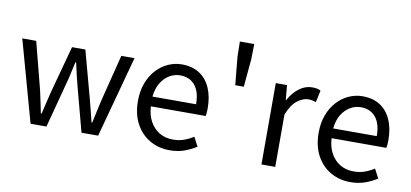

<svg xmlns="http://www.w3.org/2000/svg" viewBox="-72 -1010 2699 1262"><g transform="rotate(10 1277.5 -379.0)"><path d="M178 0 27 -543H120L201 -229Q210 -190 217.5 -153Q225 -116 233 -78H238Q247 -116 255.5 -153Q264 -190 274 -229L359 -543H448L533 -229Q543 -190 552.5 -153Q562 -116 571 -78H576Q584 -116 592 -153Q600 -190 609 -229L688 -543H776L629 0H518L440 -293Q430 -331 421 -369.5Q412 -408 403 -449H398Q389 -408 380.5 -369Q372 -330 361 -291L284 0Z M1107 13Q1034 13 975 -21Q916 -55 881.5 -118.5Q847 -182 847 -271Q847 -338 867 -390.5Q887 -443 921.5 -480.5Q956 -518 1000 -537.5Q1044 -557 1090 -557Q1160 -557 1208 -526Q1256 -495 1281.5 -437.5Q1307 -380 1307 -302Q1307 -287 1306 -274Q1305 -261 1303 -250H937Q940 -192 963.5 -149.5Q987 -107 1026 -83.5Q1065 -60 1117 -60Q1157 -60 1189.5 -71.5Q1222 -83 1253 -103L1285 -42Q1250 -19 1206 -3Q1162 13 1107 13ZM936 -315H1227Q1227 -397 1191.5 -440.5Q1156 -484 1092 -484Q1054 -484 1020.5 -464Q987 -444 964.5 -407Q942 -370 936 -315Z M1459 -483 1441 -669 1439 -771H1535L1533 -669L1516 -483Z M1719 0V-543H1794L1803 -444H1805Q1833 -496 1873.5 -526.5Q1914 -557 1959 -557Q1978 -557 1991.5 -554.5Q2005 -552 2017 -545L2000 -466Q1986 -470 1975 -472.5Q1964 -475 1947 -475Q1914 -475 1876 -446.5Q1838 -418 1811 -349V0Z M2313 13Q2240 13 2181 -21Q2122 -55 2087.5 -118.5Q2053 -182 2053 -271Q2053 -338 2073 -390.5Q2093 -443 2127.5 -480.5Q2162 -518 2206 -537.5Q2250 -557 2296 -557Q2366 -557 2414 -526Q2462 -495 2487.5 -437.5Q2513 -380 2513 -302Q2513 -287 2512 -274Q2511 -261 2509 -250H2143Q2146 -192 2169.5 -149.5Q2193 -107 2232 -83.5Q2271 -60 2323 -60Q2363 -60 2395.5 -71.5Q2428 -83 2459 -103L2491 -42Q2456 -19 2412 -3Q2368 13 2313 13ZM2142 -315H2433Q2433 -397 2397.5 -440.5Q2362 -484 2298 -484Q2260 -484 2226.5 -464Q2193 -444 2170.5 -407Q2148 -370 2142 -315Z"/></g></svg>

Font: Noto Sans JP Thin
Style: Regular
Weight: 400
Version: Version 2.004-H2;hotconv 1.0.118;makeotfexe 2.5.65603